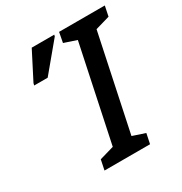

<svg xmlns="http://www.w3.org/2000/svg" viewBox="-167 -837 909 960"><g transform="rotate(-30 287.0 -357.0)"><path d="M160 0 172 -58 255 -82 371 -632 299 -656 310 -714H574L562 -656L479 -632L363 -82L435 -58L423 0ZM68 -544 71 -556 152 -714H282L280 -705L146 -544Z"/></g></svg>

Font: Noto Sans ExtraCondensed SemiBold
Style: Italic
Weight: 600
Width: 2
Italic angle: -12°
Designer: Monotype Design Team
Foundry: Monotype Imaging Inc.
Version: Version 2.013; ttfautohint (v1.8.4.7-5d5b)